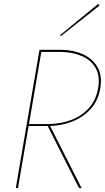

<svg xmlns="http://www.w3.org/2000/svg" viewBox="-20 -952 531 972"><path d="M232 -317 393 0H380L220 -317ZM191 -700 71 0H60L180 -700ZM182 -700H291Q353 -699 401.5 -676.5Q450 -654 474 -611.5Q498 -569 488 -507Q478 -444 440 -401.5Q402 -359 346.5 -337Q291 -315 226 -314H116L118 -324H227Q290 -325 343 -345.5Q396 -366 431.5 -406.5Q467 -447 477 -507Q487 -567 464.5 -607Q442 -647 396 -667.5Q350 -688 290 -689H180ZM288 -769 284 -774 477 -932 484 -924Z"/></svg>

Font: Jost Thin
Style: Italic
Weight: 200
Italic angle: -5°
Version: Version 3.710